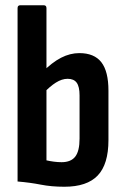

<svg xmlns="http://www.w3.org/2000/svg" viewBox="-20 -703 474 731"><path d="M224.9 8Q175.8 8 135.3 0Q94.8 -8 46.9 -12V-672.1Q46.9 -683 57.3 -683H146.5Q156.9 -683 156.9 -672.1V-92.5Q170 -89.5 185.2 -87.5Q200.4 -85.5 214.5 -85.5Q250 -85.5 266.5 -106.7Q282.9 -127.9 282.9 -175.1V-340.2Q282.9 -373.1 272 -388.1Q261.2 -403 237.4 -403Q215.7 -403 192.7 -388.5Q169.7 -374.1 143.4 -346.1L140.9 -428Q178.3 -465.6 212.6 -483.2Q246.9 -500.8 282 -500.8Q338.9 -500.8 365.9 -466Q392.9 -431.2 392.9 -357.7V-169.6Q392.9 -77.5 352 -34.8Q311.2 8 224.9 8Z"/></svg>

Font: Sofia Sans Condensed
Style: Regular
Weight: 400
Designer: Botio Nikoltchev, Ani Petrova
Foundry: lettersoup
Version: Version 4.100